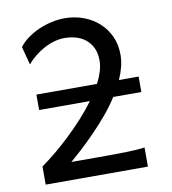

<svg xmlns="http://www.w3.org/2000/svg" viewBox="-81 -796 778 867"><g transform="rotate(-10 307.5 -362.5)"><path d="M61 -629.9Q75.7 -650.4 99.1 -667.7Q122.6 -685.1 151.1 -698Q179.7 -710.9 211.2 -718Q242.7 -725.1 273.4 -725.1Q317.4 -725.1 357.2 -710.7Q397 -696.3 427.2 -669.7Q457.5 -643.1 475.3 -605.2Q493.2 -567.4 493.2 -520Q493.2 -492.2 486.1 -464.1Q479 -436 466.3 -407.7H556.6V-336.9H427.7Q402.8 -297.9 372.1 -261.2Q341.3 -224.6 309.3 -191.7Q277.3 -158.7 246.6 -130.4Q215.8 -102.1 190.4 -80.6H314.9Q351.1 -80.6 383.3 -80.8Q415.5 -81.1 442.6 -81.8Q469.7 -82.5 491.2 -84Q512.7 -85.4 527.3 -87.9V0H58.6V-83Q89.4 -105 124 -133.5Q158.7 -162.1 193.4 -195.1Q228 -228 261 -264.2Q293.9 -300.3 320.8 -336.9H87.9V-407.7H365.7Q379.9 -435.1 387.7 -460.7Q395.5 -486.3 395.5 -510.3Q395.5 -544.4 383.5 -568.6Q371.6 -592.8 352.1 -608.2Q332.5 -623.5 307.6 -630.4Q282.7 -637.2 256.3 -637.2Q233.9 -637.2 210 -630.6Q186 -624 163.3 -611.8Q140.6 -599.6 119.9 -583Q99.1 -566.4 83 -546.9Z"/></g></svg>

Font: Andika Compact
Style: Regular
Weight: 400
Designer: Victor Gaultney, Annie Olsen, Julie Remington, Don Collingsworth, Eric Hays, Becca Hirsbrunner
Foundry: SIL International
Version: Version 5.000 ; LnSpcTght